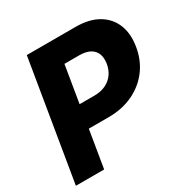

<svg xmlns="http://www.w3.org/2000/svg" viewBox="-165 -871 988 1014"><g transform="rotate(-30 329.0 -364.0)"><path d="M11.2 0 131.8 -727.5H429.7Q511.7 -727.5 565.9 -695.8Q620.1 -664.1 643.1 -607.4Q666 -550.8 653.3 -476.1Q641.1 -401.4 599.1 -345.5Q557.1 -289.6 491.2 -258.3Q425.3 -227.1 341.8 -227.1H157.2L179.7 -363.3H333Q373.5 -363.3 403.3 -377.7Q433.1 -392.1 451.2 -417.5Q469.2 -442.9 474.6 -476.1Q480 -510.3 470.5 -535.4Q460.9 -560.5 435.8 -574.2Q410.6 -587.9 369.6 -587.9H280.8L183.6 0Z"/></g></svg>

Font: Inter ExtraBold
Style: Italic
Weight: 800
Italic angle: -9.3988°
Designer: Rasmus Andersson
Foundry: rsms
Version: Version 4.001;git-66647c0bb